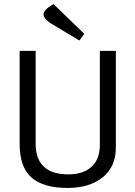

<svg xmlns="http://www.w3.org/2000/svg" viewBox="-20 -916 669 948"><path d="M77 -665H156V-207Q156 -55 318 -55Q390 -55 431.5 -92Q473 -129 473 -202V-665H552V-187Q552 -93 487 -40.5Q422 12 313 12Q194 12 135.5 -39.5Q77 -91 77 -205ZM244 -896 396 -749 372 -716Q232 -800 227 -803Q195 -826 195 -845Q195 -868 244 -896Z"/></svg>

Font: BreeCF
Style: Light
Weight: 300
Designer: Veronika Burian, Jos Scaglione
Foundry: TypeTogether
Version: Version 0.0.2